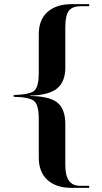

<svg xmlns="http://www.w3.org/2000/svg" viewBox="-20 -780 494 926"><path d="M324 126H410V116H365Q295 116 295 17V-181Q295 -254 257 -285Q219 -316 125 -317V-319Q216 -321 255.5 -353.5Q295 -386 295 -454V-650Q295 -706 312 -728Q329 -750 369 -750H410V-760H326Q252 -760 209.5 -722.5Q167 -685 167 -615V-428Q167 -367 148.5 -345.5Q130 -324 46 -322V-313Q120 -312 143.5 -293.5Q167 -275 167 -206V-20Q167 50 209 88Q251 126 324 126Z"/></svg>

Font: Noto Serif Display Semi
Style: Regular
Weight: 600
Designer: Monotype Design Team
Foundry: Monotype Imaging Inc.
Version: Version 1.900